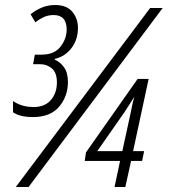

<svg xmlns="http://www.w3.org/2000/svg" viewBox="-20 -746 673 766"><path d="M94 0 629 -714H579L43 0ZM480 0 503 -104H547L555 -143H511L573 -431H529L323 -138L318 -104H459L437 0ZM477 -299Q489 -317 497.5 -331Q506 -345 516 -360Q512 -347 508 -328.5Q504 -310 500 -290L468 -143H368ZM251 -419Q251 -456 235.5 -477.5Q220 -499 198 -508L199 -511Q240 -521 265.5 -554.5Q291 -588 291 -635Q291 -672 268.5 -699Q246 -726 200 -726Q170 -726 145 -715Q120 -704 102 -689L121 -657Q136 -669 154 -677.5Q172 -686 194 -686Q246 -686 246 -628Q246 -592 221.5 -560Q197 -528 146 -528H119L112 -490H139Q167 -490 187 -473Q207 -456 207 -417Q207 -375 183 -347Q159 -319 114 -319Q66 -319 32 -343V-298Q45 -289 64.5 -284Q84 -279 112 -279Q181 -279 216 -320.5Q251 -362 251 -419Z"/></svg>

Font: Noto Sans Display Condensed Light
Style: Italic
Weight: 300
Width: 3
Designer: Monotype Design team
Foundry: Monotype Imaging Inc.
Version: 1.000